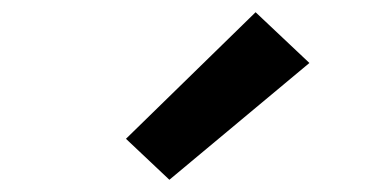

<svg xmlns="http://www.w3.org/2000/svg" viewBox="-20 -841 640 314"><path d="M257 -547 186 -614 398 -821 486 -738Z"/></svg>

Font: Iosevka Slab Extended
Style: Bold
Weight: 700
Width: 7
Monospace: yes
Designer: Belleve Invis
Foundry: Belleve Invis
Version: Version 11.1.0; ttfautohint (v1.8.3)